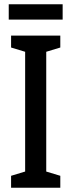

<svg xmlns="http://www.w3.org/2000/svg" viewBox="-20 -881 336 901"><path d="M263 0H32V-56L98 -76V-638L32 -658V-714H263V-658L197 -638V-76L263 -56ZM274 -861V-789H21V-861Z"/></svg>

Font: Noto Sans Georgian ExtraCondensed Medium
Style: Regular
Weight: 500
Width: 2
Designer: Monotype Design Team, Akaki Razmadze
Foundry: Google LLC
Version: Version 2.005; ttfautohint (v1.8.4.7-5d5b)